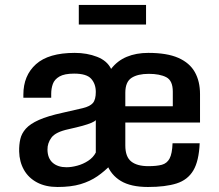

<svg xmlns="http://www.w3.org/2000/svg" viewBox="-20 -747 888 778"><path d="M212.9 10.7Q165 10.7 130.4 -7.6Q95.7 -25.9 77.1 -58.6Q58.6 -91.3 57.6 -133.3Q57.1 -160.6 62.3 -183.3Q67.4 -206.1 84.7 -225.6Q102.1 -245.1 137.7 -261Q173.3 -276.9 233.4 -290Q286.1 -301.8 315.4 -308.8Q344.7 -315.9 356.4 -329.6Q368.2 -343.3 368.2 -374.5Q368.2 -406.7 349.6 -427.7Q331.1 -448.7 280.3 -448.7Q241.2 -448.7 220.9 -437Q200.7 -425.3 194.1 -406.7Q187.5 -388.2 187.5 -366.7V-351.1H74.7V-363.8Q74.7 -440.9 125.7 -486.8Q176.8 -532.7 282.7 -532.7Q332.5 -532.7 373.3 -516.8Q414.1 -501 430.2 -467.8Q455.6 -501 493.7 -516.8Q531.7 -532.7 581.1 -532.7Q656.7 -532.7 702.6 -512.5Q748.5 -492.2 769.5 -454.8Q790.5 -417.5 790.5 -365.7V-250.5H487.8V-157.7Q487.8 -111.8 511.5 -92.8Q535.2 -73.7 581.1 -73.7Q614.7 -73.7 635.7 -79.3Q656.7 -85 667.2 -104.7Q677.7 -124.5 679.2 -166.5H789.1Q786.1 -94.7 763.4 -56.4Q740.7 -18.1 695.6 -3.7Q650.4 10.7 579.6 10.7Q510.3 10.7 469.7 -13.7Q429.2 -38.1 412.6 -83L431.2 -81.5Q404.3 -53.2 374.5 -32.7Q344.7 -12.2 306.2 -0.7Q267.6 10.7 212.9 10.7ZM249.5 -69.3Q269.5 -69.3 293.2 -75.7Q316.9 -82 337.4 -95.5Q357.9 -108.9 368.2 -128.9V-260.3Q364.3 -255.4 350.8 -249.5Q337.4 -243.7 314.5 -237.3Q291.5 -231 258.3 -223.6Q205.6 -212.4 188.7 -189.7Q171.9 -167 172.4 -140.6Q172.9 -105.5 193.6 -87.4Q214.4 -69.3 249.5 -69.3ZM487.8 -316.4H680.2V-375.5Q680.2 -420.4 653.8 -434.1Q627.4 -447.8 583 -447.8Q538.1 -447.8 512.9 -431.4Q487.8 -415 487.8 -371.1ZM299.3 -647.5V-727.1H571.8V-647.5Z"/></svg>

Font: Monda SemiBold
Style: Regular
Weight: 600
Designer: Vernon Adams
Foundry: Vernon Adams
Version: Version 2.200